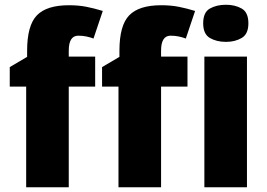

<svg xmlns="http://www.w3.org/2000/svg" viewBox="-20 -787 1121 807"><path d="M380 -423H269V0H90V-423H21V-505L94 -548V-574Q94 -680 135 -722.5Q176 -765 270 -765Q310 -765 343 -758.5Q376 -752 412 -741L373 -625Q360 -630 344 -633.5Q328 -637 309 -637Q269 -637 269 -574V-549H380ZM768 -423H657V0H478V-423H409V-505L482 -548V-574Q482 -680 523 -722.5Q564 -765 658 -765Q698 -765 731 -758.5Q764 -752 800 -741L761 -625Q748 -630 732 -633.5Q716 -637 697 -637Q657 -637 657 -574V-549H768ZM930 -767Q968 -767 996 -751Q1024 -735 1024 -689Q1024 -644 996 -627.5Q968 -611 930 -611Q890 -611 862 -627.5Q834 -644 834 -689Q834 -735 862 -751Q890 -767 930 -767ZM1018 -549V0H839V-549Z"/></svg>

Font: Noto Sans Disp ExtBd
Style: Regular
Weight: 800
Designer: Monotype Design Team
Foundry: Monotype Imaging Inc.
Version: Version 2.000;GOOG;noto-source:20170915:90ef993387c0; ttfaut